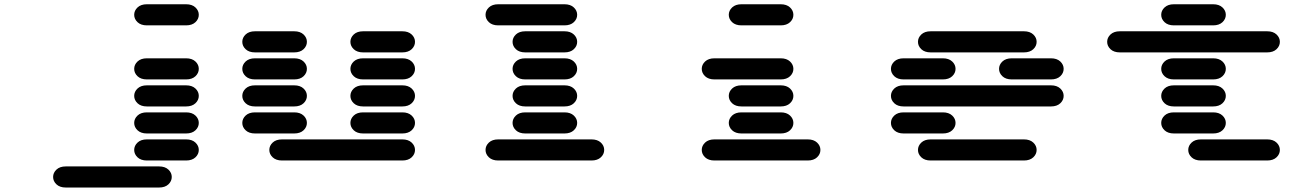

<svg xmlns="http://www.w3.org/2000/svg" viewBox="-20 -756 6040 888"><path d="M284.2 111.3H715.8Q743.2 111.3 758.8 96.7Q774.4 82 774.4 62.5Q774.4 43 758.8 28.3Q743.2 13.7 715.8 13.7H284.2Q256.8 13.7 241.2 28.3Q225.6 43 225.6 62.5Q225.6 82 241.2 96.7Q256.8 111.3 284.2 111.3ZM659.2 -13.7H840.8Q868.2 -13.7 883.8 -28.3Q899.4 -43 899.4 -62.5Q899.4 -82 883.8 -96.7Q868.2 -111.3 840.8 -111.3H659.2Q631.8 -111.3 616.2 -96.7Q600.6 -82 600.6 -62.5Q600.6 -43 616.2 -28.3Q631.8 -13.7 659.2 -13.7ZM659.2 -138.7H840.8Q868.2 -138.7 883.8 -153.3Q899.4 -168 899.4 -187.5Q899.4 -207 883.8 -221.7Q868.2 -236.3 840.8 -236.3H659.2Q631.8 -236.3 616.2 -221.7Q600.6 -207 600.6 -187.5Q600.6 -168 616.2 -153.3Q631.8 -138.7 659.2 -138.7ZM659.2 -263.7H840.8Q868.2 -263.7 883.8 -278.3Q899.4 -293 899.4 -312.5Q899.4 -332 883.8 -346.7Q868.2 -361.3 840.8 -361.3H659.2Q631.8 -361.3 616.2 -346.7Q600.6 -332 600.6 -312.5Q600.6 -293 616.2 -278.3Q631.8 -263.7 659.2 -263.7ZM659.2 -388.7H840.8Q868.2 -388.7 883.8 -403.3Q899.4 -418 899.4 -437.5Q899.4 -457 883.8 -471.7Q868.2 -486.3 840.8 -486.3H659.2Q631.8 -486.3 616.2 -471.7Q600.6 -457 600.6 -437.5Q600.6 -418 616.2 -403.3Q631.8 -388.7 659.2 -388.7ZM659.2 -638.7H840.8Q868.2 -638.7 883.8 -653.3Q899.4 -668 899.4 -687.5Q899.4 -707 883.8 -721.7Q868.2 -736.3 840.8 -736.3H659.2Q631.8 -736.3 616.2 -721.7Q600.6 -707 600.6 -687.5Q600.6 -668 616.2 -653.3Q631.8 -638.7 659.2 -638.7Z M1284.2 -13.7H1840.8Q1868.2 -13.7 1883.8 -28.3Q1899.4 -43 1899.4 -62.5Q1899.4 -82 1883.8 -96.7Q1868.2 -111.3 1840.8 -111.3H1284.2Q1256.8 -111.3 1241.2 -96.7Q1225.6 -82 1225.6 -62.5Q1225.6 -43 1241.2 -28.3Q1256.8 -13.7 1284.2 -13.7ZM1159.2 -138.7H1340.8Q1368.2 -138.7 1383.8 -153.3Q1399.4 -168 1399.4 -187.5Q1399.4 -207 1383.8 -221.7Q1368.2 -236.3 1340.8 -236.3H1159.2Q1131.8 -236.3 1116.2 -221.7Q1100.6 -207 1100.6 -187.5Q1100.6 -168 1116.2 -153.3Q1131.8 -138.7 1159.2 -138.7ZM1659.2 -138.7H1840.8Q1868.2 -138.7 1883.8 -153.3Q1899.4 -168 1899.4 -187.5Q1899.4 -207 1883.8 -221.7Q1868.2 -236.3 1840.8 -236.3H1659.2Q1631.8 -236.3 1616.2 -221.7Q1600.6 -207 1600.6 -187.5Q1600.6 -168 1616.2 -153.3Q1631.8 -138.7 1659.2 -138.7ZM1159.2 -263.7H1340.8Q1368.2 -263.7 1383.8 -278.3Q1399.4 -293 1399.4 -312.5Q1399.4 -332 1383.8 -346.7Q1368.2 -361.3 1340.8 -361.3H1159.2Q1131.8 -361.3 1116.2 -346.7Q1100.6 -332 1100.6 -312.5Q1100.6 -293 1116.2 -278.3Q1131.8 -263.7 1159.2 -263.7ZM1659.2 -263.7H1840.8Q1868.2 -263.7 1883.8 -278.3Q1899.4 -293 1899.4 -312.5Q1899.4 -332 1883.8 -346.7Q1868.2 -361.3 1840.8 -361.3H1659.2Q1631.8 -361.3 1616.2 -346.7Q1600.6 -332 1600.6 -312.5Q1600.6 -293 1616.2 -278.3Q1631.8 -263.7 1659.2 -263.7ZM1159.2 -388.7H1340.8Q1368.2 -388.7 1383.8 -403.3Q1399.4 -418 1399.4 -437.5Q1399.4 -457 1383.8 -471.7Q1368.2 -486.3 1340.8 -486.3H1159.2Q1131.8 -486.3 1116.2 -471.7Q1100.6 -457 1100.6 -437.5Q1100.6 -418 1116.2 -403.3Q1131.8 -388.7 1159.2 -388.7ZM1659.2 -388.7H1840.8Q1868.2 -388.7 1883.8 -403.3Q1899.4 -418 1899.4 -437.5Q1899.4 -457 1883.8 -471.7Q1868.2 -486.3 1840.8 -486.3H1659.2Q1631.8 -486.3 1616.2 -471.7Q1600.6 -457 1600.6 -437.5Q1600.6 -418 1616.2 -403.3Q1631.8 -388.7 1659.2 -388.7ZM1159.2 -513.7H1340.8Q1368.2 -513.7 1383.8 -528.3Q1399.4 -543 1399.4 -562.5Q1399.4 -582 1383.8 -596.7Q1368.2 -611.3 1340.8 -611.3H1159.2Q1131.8 -611.3 1116.2 -596.7Q1100.6 -582 1100.6 -562.5Q1100.6 -543 1116.2 -528.3Q1131.8 -513.7 1159.2 -513.7ZM1659.2 -513.7H1840.8Q1868.2 -513.7 1883.8 -528.3Q1899.4 -543 1899.4 -562.5Q1899.4 -582 1883.8 -596.7Q1868.2 -611.3 1840.8 -611.3H1659.2Q1631.8 -611.3 1616.2 -596.7Q1600.6 -582 1600.6 -562.5Q1600.6 -543 1616.2 -528.3Q1631.8 -513.7 1659.2 -513.7Z M2284.2 -13.7H2715.8Q2743.2 -13.7 2758.8 -28.3Q2774.4 -43 2774.4 -62.5Q2774.4 -82 2758.8 -96.7Q2743.2 -111.3 2715.8 -111.3H2284.2Q2256.8 -111.3 2241.2 -96.7Q2225.6 -82 2225.6 -62.5Q2225.6 -43 2241.2 -28.3Q2256.8 -13.7 2284.2 -13.7ZM2409.2 -138.7H2590.8Q2618.2 -138.7 2633.8 -153.3Q2649.4 -168 2649.4 -187.5Q2649.4 -207 2633.8 -221.7Q2618.2 -236.3 2590.8 -236.3H2409.2Q2381.8 -236.3 2366.2 -221.7Q2350.6 -207 2350.6 -187.5Q2350.6 -168 2366.2 -153.3Q2381.8 -138.7 2409.2 -138.7ZM2409.2 -263.7H2590.8Q2618.2 -263.7 2633.8 -278.3Q2649.4 -293 2649.4 -312.5Q2649.4 -332 2633.8 -346.7Q2618.2 -361.3 2590.8 -361.3H2409.2Q2381.8 -361.3 2366.2 -346.7Q2350.6 -332 2350.6 -312.5Q2350.6 -293 2366.2 -278.3Q2381.8 -263.7 2409.2 -263.7ZM2409.2 -388.7H2590.8Q2618.2 -388.7 2633.8 -403.3Q2649.4 -418 2649.4 -437.5Q2649.4 -457 2633.8 -471.7Q2618.2 -486.3 2590.8 -486.3H2409.2Q2381.8 -486.3 2366.2 -471.7Q2350.6 -457 2350.6 -437.5Q2350.6 -418 2366.2 -403.3Q2381.8 -388.7 2409.2 -388.7ZM2409.2 -513.7H2590.8Q2618.2 -513.7 2633.8 -528.3Q2649.4 -543 2649.4 -562.5Q2649.4 -582 2633.8 -596.7Q2618.2 -611.3 2590.8 -611.3H2409.2Q2381.8 -611.3 2366.2 -596.7Q2350.6 -582 2350.6 -562.5Q2350.6 -543 2366.2 -528.3Q2381.8 -513.7 2409.2 -513.7ZM2284.2 -638.7H2590.8Q2618.2 -638.7 2633.8 -653.3Q2649.4 -668 2649.4 -687.5Q2649.4 -707 2633.8 -721.7Q2618.2 -736.3 2590.8 -736.3H2284.2Q2256.8 -736.3 2241.2 -721.7Q2225.6 -707 2225.6 -687.5Q2225.6 -668 2241.2 -653.3Q2256.8 -638.7 2284.2 -638.7Z M3284.2 -13.7H3715.8Q3743.2 -13.7 3758.8 -28.3Q3774.4 -43 3774.4 -62.5Q3774.4 -82 3758.8 -96.7Q3743.2 -111.3 3715.8 -111.3H3284.2Q3256.8 -111.3 3241.2 -96.7Q3225.6 -82 3225.6 -62.5Q3225.6 -43 3241.2 -28.3Q3256.8 -13.7 3284.2 -13.7ZM3409.2 -138.7H3590.8Q3618.2 -138.7 3633.8 -153.3Q3649.4 -168 3649.4 -187.5Q3649.4 -207 3633.8 -221.7Q3618.2 -236.3 3590.8 -236.3H3409.2Q3381.8 -236.3 3366.2 -221.7Q3350.6 -207 3350.6 -187.5Q3350.6 -168 3366.2 -153.3Q3381.8 -138.7 3409.2 -138.7ZM3409.2 -263.7H3590.8Q3618.2 -263.7 3633.8 -278.3Q3649.4 -293 3649.4 -312.5Q3649.4 -332 3633.8 -346.7Q3618.2 -361.3 3590.8 -361.3H3409.2Q3381.8 -361.3 3366.2 -346.7Q3350.6 -332 3350.6 -312.5Q3350.6 -293 3366.2 -278.3Q3381.8 -263.7 3409.2 -263.7ZM3284.2 -388.7H3590.8Q3618.2 -388.7 3633.8 -403.3Q3649.4 -418 3649.4 -437.5Q3649.4 -457 3633.8 -471.7Q3618.2 -486.3 3590.8 -486.3H3284.2Q3256.8 -486.3 3241.2 -471.7Q3225.6 -457 3225.6 -437.5Q3225.6 -418 3241.2 -403.3Q3256.8 -388.7 3284.2 -388.7ZM3409.2 -638.7H3590.8Q3618.2 -638.7 3633.8 -653.3Q3649.4 -668 3649.4 -687.5Q3649.4 -707 3633.8 -721.7Q3618.2 -736.3 3590.8 -736.3H3409.2Q3381.8 -736.3 3366.2 -721.7Q3350.6 -707 3350.6 -687.5Q3350.6 -668 3366.2 -653.3Q3381.8 -638.7 3409.2 -638.7Z M4284.2 -13.7H4715.8Q4743.2 -13.7 4758.8 -28.3Q4774.4 -43 4774.4 -62.5Q4774.4 -82 4758.8 -96.7Q4743.2 -111.3 4715.8 -111.3H4284.2Q4256.8 -111.3 4241.2 -96.7Q4225.6 -82 4225.6 -62.5Q4225.6 -43 4241.2 -28.3Q4256.8 -13.7 4284.2 -13.7ZM4159.2 -138.7H4340.8Q4368.2 -138.7 4383.8 -153.3Q4399.4 -168 4399.4 -187.5Q4399.4 -207 4383.8 -221.7Q4368.2 -236.3 4340.8 -236.3H4159.2Q4131.8 -236.3 4116.2 -221.7Q4100.6 -207 4100.6 -187.5Q4100.6 -168 4116.2 -153.3Q4131.8 -138.7 4159.2 -138.7ZM4159.2 -263.7H4840.8Q4868.2 -263.7 4883.8 -278.3Q4899.4 -293 4899.4 -312.5Q4899.4 -332 4883.8 -346.7Q4868.2 -361.3 4840.8 -361.3H4159.2Q4131.8 -361.3 4116.2 -346.7Q4100.6 -332 4100.6 -312.5Q4100.6 -293 4116.2 -278.3Q4131.8 -263.7 4159.2 -263.7ZM4159.2 -388.7H4340.8Q4368.2 -388.7 4383.8 -403.3Q4399.4 -418 4399.4 -437.5Q4399.4 -457 4383.8 -471.7Q4368.2 -486.3 4340.8 -486.3H4159.2Q4131.8 -486.3 4116.2 -471.7Q4100.6 -457 4100.6 -437.5Q4100.6 -418 4116.2 -403.3Q4131.8 -388.7 4159.2 -388.7ZM4659.2 -388.7H4840.8Q4868.2 -388.7 4883.8 -403.3Q4899.4 -418 4899.4 -437.5Q4899.4 -457 4883.8 -471.7Q4868.2 -486.3 4840.8 -486.3H4659.2Q4631.8 -486.3 4616.2 -471.7Q4600.6 -457 4600.6 -437.5Q4600.6 -418 4616.2 -403.3Q4631.8 -388.7 4659.2 -388.7ZM4284.2 -513.7H4715.8Q4743.2 -513.7 4758.8 -528.3Q4774.4 -543 4774.4 -562.5Q4774.4 -582 4758.8 -596.7Q4743.2 -611.3 4715.8 -611.3H4284.2Q4256.8 -611.3 4241.2 -596.7Q4225.6 -582 4225.6 -562.5Q4225.6 -543 4241.2 -528.3Q4256.8 -513.7 4284.2 -513.7Z M5534.2 -13.7H5840.8Q5868.2 -13.7 5883.8 -28.3Q5899.4 -43 5899.4 -62.5Q5899.4 -82 5883.8 -96.7Q5868.2 -111.3 5840.8 -111.3H5534.2Q5506.8 -111.3 5491.2 -96.7Q5475.6 -82 5475.6 -62.5Q5475.6 -43 5491.2 -28.3Q5506.8 -13.7 5534.2 -13.7ZM5409.2 -138.7H5590.8Q5618.2 -138.7 5633.8 -153.3Q5649.4 -168 5649.4 -187.5Q5649.4 -207 5633.8 -221.7Q5618.2 -236.3 5590.8 -236.3H5409.2Q5381.8 -236.3 5366.2 -221.7Q5350.6 -207 5350.6 -187.5Q5350.6 -168 5366.2 -153.3Q5381.8 -138.7 5409.2 -138.7ZM5409.2 -263.7H5590.8Q5618.2 -263.7 5633.8 -278.3Q5649.4 -293 5649.4 -312.5Q5649.4 -332 5633.8 -346.7Q5618.2 -361.3 5590.8 -361.3H5409.2Q5381.8 -361.3 5366.2 -346.7Q5350.6 -332 5350.6 -312.5Q5350.6 -293 5366.2 -278.3Q5381.8 -263.7 5409.2 -263.7ZM5409.2 -388.7H5590.8Q5618.2 -388.7 5633.8 -403.3Q5649.4 -418 5649.4 -437.5Q5649.4 -457 5633.8 -471.7Q5618.2 -486.3 5590.8 -486.3H5409.2Q5381.8 -486.3 5366.2 -471.7Q5350.6 -457 5350.6 -437.5Q5350.6 -418 5366.2 -403.3Q5381.8 -388.7 5409.2 -388.7ZM5159.2 -513.7H5840.8Q5868.2 -513.7 5883.8 -528.3Q5899.4 -543 5899.4 -562.5Q5899.4 -582 5883.8 -596.7Q5868.2 -611.3 5840.8 -611.3H5159.2Q5131.8 -611.3 5116.2 -596.7Q5100.6 -582 5100.6 -562.5Q5100.6 -543 5116.2 -528.3Q5131.8 -513.7 5159.2 -513.7ZM5409.2 -638.7H5590.8Q5618.2 -638.7 5633.8 -653.3Q5649.4 -668 5649.4 -687.5Q5649.4 -707 5633.8 -721.7Q5618.2 -736.3 5590.8 -736.3H5409.2Q5381.8 -736.3 5366.2 -721.7Q5350.6 -707 5350.6 -687.5Q5350.6 -668 5366.2 -653.3Q5381.8 -638.7 5409.2 -638.7Z"/></svg>

Font: Sixtyfour Convergence
Style: Regular
Weight: 400
Designer: Jens Kutilek
Foundry: Jens Kutilek
Version: Version 2.001